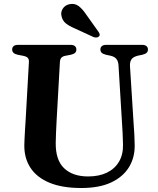

<svg xmlns="http://www.w3.org/2000/svg" viewBox="-20 -925 790 963"><path d="M592.5 -299.5 574.5 -595.5Q573.5 -617 564 -629Q554.5 -641 534.5 -645.5L511 -650.5Q495.5 -654.5 489.5 -660.8Q483.5 -667 483.5 -677Q483.5 -687.5 491 -693.8Q498.5 -700 512.5 -700H693Q707 -700 714.5 -693.8Q722 -687.5 722 -677Q722 -666.5 715.8 -660.5Q709.5 -654.5 694.5 -650.5L672.5 -646Q647.5 -640 639 -626.8Q630.5 -613.5 632 -592L650.5 -300Q652.5 -274.5 653.8 -250Q655 -225.5 655.5 -199Q657 -136.5 627.5 -87.5Q598 -38.5 538.2 -10.2Q478.5 18 387 18Q292 18 228.2 -8.5Q164.5 -35 132.8 -83.5Q101 -132 102 -197.5Q102 -209.5 103 -227.5Q104 -245.5 105.2 -269.2Q106.5 -293 108.5 -321.5L125 -613.5Q126 -628 118.8 -635.2Q111.5 -642.5 94 -645.5L68.5 -650.5Q41 -656.5 41 -676.5Q41 -687.5 48.5 -693.8Q56 -700 70.5 -700H334Q348 -700 355.5 -693.8Q363 -687.5 363 -676.5Q363 -666.5 356.8 -660.2Q350.5 -654 335.5 -650.5L309.5 -645.5Q295 -643 288.2 -635.8Q281.5 -628.5 280.5 -614.5L264 -322Q262 -287.5 261 -259Q260 -230.5 259.5 -208.5Q258.5 -122 301.8 -81Q345 -40 422 -40Q477 -40 516.5 -59.2Q556 -78.5 577 -114.2Q598 -150 597 -199.5Q596 -234 595 -257Q594 -280 592.5 -299.5ZM412 -852.5 473 -767Q477.5 -761 479.5 -754.5Q481.5 -748 476.5 -742.5Q472 -737.5 464.2 -737Q456.5 -736.5 449.5 -739L354 -783Q326.5 -794.5 309.8 -808.2Q293 -822 288.5 -844.5Q283.5 -863 294.5 -881Q305.5 -899 328.5 -904Q354 -909.5 374 -894.8Q394 -880 412 -852.5Z"/></svg>

Font: Fraunces SemiBold
Style: Regular
Weight: 600
Version: Version 1.000;[b76b70a41]